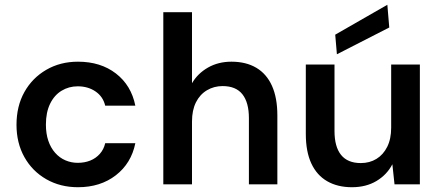

<svg xmlns="http://www.w3.org/2000/svg" viewBox="-20 -771 1843 803"><path d="M306 12Q232 12 173.5 -21.5Q115 -55 82 -114Q49 -173 49 -249Q49 -327 82 -386Q115 -445 173.5 -479Q232 -513 306 -513Q401 -513 465 -463.5Q529 -414 546 -329H420Q411 -367 379.5 -388.5Q348 -410 305 -410Q268 -410 237.5 -391.5Q207 -373 189.5 -337Q172 -301 172 -250Q172 -212 182 -182.5Q192 -153 210.5 -132Q229 -111 253.5 -100.5Q278 -90 305 -90Q334 -90 357.5 -99.5Q381 -109 397.5 -127.5Q414 -146 420 -172H546Q529 -88 464.5 -38Q400 12 306 12Z M663 0V-720H783V-423Q807 -464 850 -488.5Q893 -513 948 -513Q1009 -513 1052 -487.5Q1095 -462 1117.5 -412Q1140 -362 1140 -288V0H1021V-277Q1021 -342 994 -376.5Q967 -411 911 -411Q875 -411 845.5 -393.5Q816 -376 799.5 -343Q783 -310 783 -263V0Z M1452 12Q1392 12 1348.5 -13Q1305 -38 1282 -87.5Q1259 -137 1259 -211V-501H1379V-223Q1379 -157 1406.5 -123Q1434 -89 1489 -89Q1526 -89 1554.5 -106.5Q1583 -124 1599.5 -157Q1616 -190 1616 -237V-501H1736V0H1630L1621 -84Q1598 -40 1554.5 -14Q1511 12 1452 12ZM1389 -544 1382 -626 1600 -751 1608 -656Z"/></svg>

Font: DM Sans 18pt SemiBold
Style: Regular
Weight: 600
Designer: Colophon Foundry, Jonny Pinhorn
Foundry: Colophon Foundry
Version: Version 4.004;gftools[0.9.30]